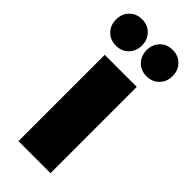

<svg xmlns="http://www.w3.org/2000/svg" viewBox="-265 -815 856 856"><g transform="rotate(45 163.5 -387.0)"><path d="M61 -544H263V0H61ZM149 -691Q149 -655 126 -631.5Q103 -608 67 -608Q31 -608 8 -631.5Q-15 -655 -15 -691Q-15 -727 8 -750.5Q31 -774 67 -774Q103 -774 126 -750.5Q149 -727 149 -691ZM342 -691Q342 -655 319 -631.5Q296 -608 260 -608Q224 -608 201 -631.5Q178 -655 178 -691Q178 -727 201 -750.5Q224 -774 260 -774Q296 -774 319 -750.5Q342 -727 342 -691Z"/></g></svg>

Font: #9Slide03 Montserrat ExtraBold
Style: Regular
Weight: 800
Designer: Julieta Ulanovsky
Foundry: Julieta Ulanovsky
Version: Version 6.001